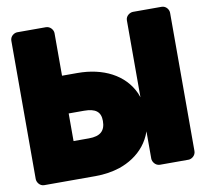

<svg xmlns="http://www.w3.org/2000/svg" viewBox="-85 -841 1041 972"><g transform="rotate(-10 435.5 -355.0)"><path d="M250 -492V-711C250 -727 235 -748 212 -748H65C49 -748 28 -734 28 -711V0C28 16 42 38 65 38H329C375 38 417 31 454 19C554 -15 636 -96 636 -230C636 -269 628 -304 614 -337C568 -439 460 -492 329 -492ZM807 38C823 38 844 23 844 0V-711C844 -727 830 -748 807 -748H660C644 -748 622 -734 622 -711V0C622 16 637 38 660 38ZM414 -231C414 -180 388 -156 329 -156H250V-298H329C389 -298 414 -277 414 -231Z"/></g></svg>

Font: Asimov Print
Style: E
Weight: 500
Designer: Google
Version: Version 2.000980; 2014